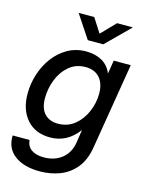

<svg xmlns="http://www.w3.org/2000/svg" viewBox="-136 -812 849 1106"><g transform="rotate(15 288.0 -259.0)"><path d="M210.9 210.9Q115.2 210.9 60.1 168.9Q4.9 127 7.8 51.3H108.4Q111.8 88.9 138.9 107.9Q166 127 212.4 127Q277.8 127 321.3 91.6Q364.7 56.2 374 -6.3L385.3 -81.1H384.8Q350.6 -36.1 309.1 -14.6Q267.6 6.8 218.3 6.8Q128.9 6.8 78.6 -51Q28.3 -108.9 28.3 -203.1Q28.3 -263.2 46.6 -320.6Q64.9 -377.9 99.6 -424.3Q134.3 -470.7 183.3 -498.3Q232.4 -525.9 293.5 -525.9Q346.2 -525.9 386.2 -503.9Q426.3 -481.9 445.3 -436H445.8L458.5 -515.6H560.1L475.6 -2.9Q462.9 74.7 424.1 121.8Q385.3 168.9 329.8 189.9Q274.4 210.9 210.9 210.9ZM241.2 -81.5Q298.8 -81.5 340.3 -115.2Q381.8 -148.9 404.3 -201.7Q426.8 -254.4 426.8 -310.5Q426.8 -370.1 396.7 -404.1Q366.7 -438 312.5 -438Q254.9 -438 214.4 -403.6Q173.8 -369.1 152.8 -315.7Q131.8 -262.2 131.8 -205.1Q131.8 -144 161.1 -112.8Q190.4 -81.5 241.2 -81.5ZM285.2 -729 339.4 -644.5 421.4 -729H515.1V-728.5L376 -590.8H283.7L192.4 -728.5V-729Z"/></g></svg>

Font: Inter Display Medium
Style: Italic
Weight: 500
Italic angle: -9.39999°
Designer: Rasmus Andersson
Foundry: rsms
Version: Version 4.000;git-a52131595